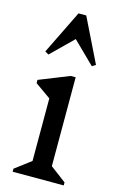

<svg xmlns="http://www.w3.org/2000/svg" viewBox="-118 -815 531 864"><g transform="rotate(15 147.0 -382.5)"><path d="M34 0V-14L124 -82L108 -54V-394L151 -331L35 -413V-428L175 -484H198V-52L183 -81L272 -14V0ZM53 -551 36 -561 136 -765H172L272 -561L255 -551L148 -656H160Z"/></g></svg>

Font: Platypi Light
Style: Regular
Weight: 300
Designer: David Sargent
Foundry: Bolt Cutter Type
Version: Version 1.200